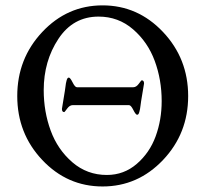

<svg xmlns="http://www.w3.org/2000/svg" viewBox="-20 -671 751 701"><path d="M451.2 -287.1Q451.2 -287.1 245.1 -287.1Q234.4 -287.1 225.1 -274.4Q215.8 -261.7 214.8 -261.7Q206.1 -261.7 206.1 -273.4Q206.1 -276.4 216.8 -338.9Q217.8 -343.8 218.8 -353Q219.7 -362.3 220.7 -366.7Q221.7 -371.1 223.1 -377Q224.6 -382.8 226.6 -385.3Q228.5 -387.7 231.4 -387.7Q236.3 -387.7 245.1 -370.1Q253.9 -352.5 260.7 -352.5H466.8Q477.5 -352.5 486.8 -365.2Q496.1 -377.9 497.1 -377.9Q505.9 -377.9 505.9 -366.2Q505.9 -363.3 495.1 -300.8Q494.1 -295.9 493.2 -286.6Q492.2 -277.3 491.2 -272.9Q490.2 -268.6 488.8 -262.7Q487.3 -256.8 485.4 -254.4Q483.4 -252 480.5 -252Q475.6 -252 466.8 -269.5Q458 -287.1 451.2 -287.1ZM339.8 -610.4Q247.1 -610.4 193.4 -529.3Q139.6 -448.2 139.6 -341.8Q139.6 -263.7 165 -194.3Q190.4 -125 244.1 -78.6Q297.9 -32.2 370.1 -32.2Q432.6 -32.2 479.5 -72.8Q526.4 -113.3 548.3 -173.3Q570.3 -233.4 570.3 -301.8Q570.3 -379.9 544.9 -448.7Q519.5 -517.6 465.8 -564Q412.1 -610.4 339.8 -610.4ZM134.3 -86.9Q43 -183.6 43 -320.3Q43 -457 134.3 -554.2Q225.6 -651.4 354.5 -651.4Q483.4 -651.4 575.2 -554.2Q667 -457 667 -320.3Q667 -183.6 575.2 -86.9Q483.4 9.8 354.5 9.8Q225.6 9.8 134.3 -86.9Z"/></svg>

Font: Crimson Text
Style: Roman
Weight: 400
Version: Version 0.13